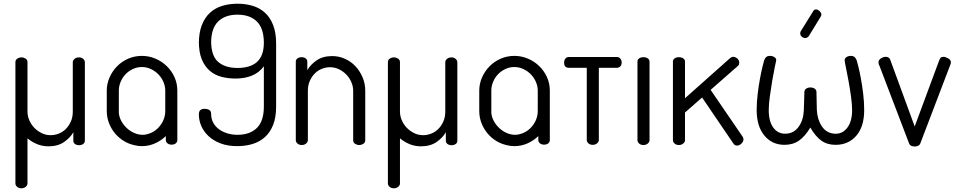

<svg xmlns="http://www.w3.org/2000/svg" viewBox="-20 -781 5156 1034"><path d="M405 -472Q419 -472 428 -464Q437 -456 437 -446V-23Q437 -12 428 -5.5Q419 1 405 1Q393 1 384 -5.5Q375 -12 375 -23V-69Q359 -40 325.5 -16.5Q292 7 241 7Q209 7 180.5 -4.5Q152 -16 128 -36V207Q128 217 118.5 225Q109 233 95 233Q81 233 72 225Q63 217 63 207V-180V-202V-446Q63 -459 73.5 -465.5Q84 -472 96 -472Q107 -472 117.5 -465.5Q128 -459 128 -446V-202V-180Q128 -156 138 -133Q148 -110 165 -92.5Q182 -75 204.5 -64Q227 -53 253 -53Q275 -53 296.5 -61.5Q318 -70 334.5 -86.5Q351 -103 361.5 -126.5Q372 -150 372 -180V-446Q372 -456 381.5 -464Q391 -472 405 -472Z M744 -480Q782 -480 816.5 -465.5Q851 -451 877.5 -425.5Q904 -400 919.5 -366Q935 -332 935 -293V-280V-184V-27Q935 -16 926.5 -9Q918 -2 904 -2Q891 -2 882 -9Q873 -16 873 -27V-48Q847 -23 814 -8.5Q781 6 744 6Q735 6 726 5Q717 4 709 2Q677 -4 649 -20.5Q621 -37 600 -62Q579 -87 567 -118Q555 -149 555 -183V-184V-280V-293Q555 -330 570 -364Q585 -398 610.5 -424Q636 -450 670.5 -465Q705 -480 744 -480ZM620 -280V-184V-173Q622 -150 633.5 -129Q645 -108 662.5 -91.5Q680 -75 702.5 -65Q725 -55 749 -55Q760 -55 771 -58Q814 -68 842 -104Q870 -140 870 -184V-280V-293Q870 -317 860 -340Q850 -363 833 -380.5Q816 -398 793 -409Q770 -420 744 -420Q718 -420 695 -409Q672 -398 655.5 -380.5Q639 -363 629.5 -340Q620 -317 620 -293Z M1250 -358Q1208 -358 1172 -367.5Q1136 -377 1109 -400.5Q1082 -424 1066.5 -462Q1051 -500 1051 -557V-547Q1051 -605 1067 -646Q1083 -687 1111 -712.5Q1139 -738 1177 -749.5Q1215 -761 1259 -761Q1303 -761 1341 -749.5Q1379 -738 1407 -712.5Q1435 -687 1451 -646Q1467 -605 1467 -547V-207Q1467 -149 1451 -108.5Q1435 -68 1406.5 -42.5Q1378 -17 1340 -5.5Q1302 6 1257 6Q1207 6 1168.5 -8.5Q1130 -23 1104 -47Q1078 -71 1064.5 -101.5Q1051 -132 1051 -165Q1051 -182 1059.5 -188.5Q1068 -195 1082 -195Q1096 -195 1106.5 -189Q1117 -183 1117 -168Q1117 -142 1128 -121Q1139 -100 1158.5 -85.5Q1178 -71 1204 -63Q1230 -55 1259 -55Q1326 -55 1363.5 -92Q1401 -129 1401 -207V-424Q1375 -389 1336 -373.5Q1297 -358 1250 -358ZM1401 -550Q1401 -628 1363.5 -665Q1326 -702 1259 -702Q1192 -702 1154.5 -665Q1117 -628 1117 -550V-560Q1117 -481 1154.5 -448Q1192 -415 1259 -415Q1291 -415 1317.5 -422.5Q1344 -430 1362.5 -446Q1381 -462 1391 -488Q1401 -514 1401 -551Z M1638 -26Q1638 -16 1628.5 -8Q1619 0 1605 0Q1591 0 1582 -8Q1573 -16 1573 -26V-449Q1573 -460 1582 -466.5Q1591 -473 1605 -473Q1617 -473 1626 -466.5Q1635 -460 1635 -449V-403Q1651 -432 1684.5 -455.5Q1718 -479 1769 -479Q1805 -479 1837.5 -464.5Q1870 -450 1894 -424.5Q1918 -399 1932.5 -365Q1947 -331 1947 -292V-26Q1947 -13 1936.5 -6.5Q1926 0 1914 0Q1903 0 1892.5 -6.5Q1882 -13 1882 -26V-292Q1882 -316 1872 -339Q1862 -362 1845 -379.5Q1828 -397 1805.5 -408Q1783 -419 1757 -419Q1735 -419 1713.5 -410.5Q1692 -402 1675.5 -385.5Q1659 -369 1648.5 -345.5Q1638 -322 1638 -292Z M2411 -472Q2425 -472 2434 -464Q2443 -456 2443 -446V-23Q2443 -12 2434 -5.5Q2425 1 2411 1Q2399 1 2390 -5.5Q2381 -12 2381 -23V-69Q2365 -40 2331.5 -16.5Q2298 7 2247 7Q2215 7 2186.5 -4.5Q2158 -16 2134 -36V207Q2134 217 2124.5 225Q2115 233 2101 233Q2087 233 2078 225Q2069 217 2069 207V-180V-202V-446Q2069 -459 2079.5 -465.5Q2090 -472 2102 -472Q2113 -472 2123.5 -465.5Q2134 -459 2134 -446V-202V-180Q2134 -156 2144 -133Q2154 -110 2171 -92.5Q2188 -75 2210.5 -64Q2233 -53 2259 -53Q2281 -53 2302.5 -61.5Q2324 -70 2340.5 -86.5Q2357 -103 2367.5 -126.5Q2378 -150 2378 -180V-446Q2378 -456 2387.5 -464Q2397 -472 2411 -472Z M2750 -480Q2788 -480 2822.5 -465.5Q2857 -451 2883.5 -425.5Q2910 -400 2925.5 -366Q2941 -332 2941 -293V-280V-184V-27Q2941 -16 2932.5 -9Q2924 -2 2910 -2Q2897 -2 2888 -9Q2879 -16 2879 -27V-48Q2853 -23 2820 -8.5Q2787 6 2750 6Q2741 6 2732 5Q2723 4 2715 2Q2683 -4 2655 -20.5Q2627 -37 2606 -62Q2585 -87 2573 -118Q2561 -149 2561 -183V-184V-280V-293Q2561 -330 2576 -364Q2591 -398 2616.5 -424Q2642 -450 2676.5 -465Q2711 -480 2750 -480ZM2626 -280V-184V-173Q2628 -150 2639.5 -129Q2651 -108 2668.5 -91.5Q2686 -75 2708.5 -65Q2731 -55 2755 -55Q2766 -55 2777 -58Q2820 -68 2848 -104Q2876 -140 2876 -184V-280V-293Q2876 -317 2866 -340Q2856 -363 2839 -380.5Q2822 -398 2799 -409Q2776 -420 2750 -420Q2724 -420 2701 -409Q2678 -398 2661.5 -380.5Q2645 -363 2635.5 -340Q2626 -317 2626 -293Z M3303 -474Q3313 -474 3320.5 -465.5Q3328 -457 3328 -444Q3328 -431 3320.5 -423.5Q3313 -416 3303 -416H3205V-27Q3205 -17 3195.5 -9Q3186 -1 3172 -1Q3158 -1 3149 -9Q3140 -17 3140 -27V-416H3043Q3018 -416 3018 -444Q3018 -457 3025 -465.5Q3032 -474 3043 -474H3303Z M3445 -473Q3459 -473 3468.5 -466.5Q3478 -460 3478 -449V-26Q3478 -16 3468.5 -8Q3459 0 3445 0Q3431 0 3422 -8Q3413 -16 3413 -26V-449Q3413 -460 3422 -466.5Q3431 -473 3445 -473Z M3807 -297 3980 -44Q3984 -36 3984 -30Q3984 -19 3973 -8Q3962 3 3949 3Q3936 3 3929 -9L3761 -256L3669 -175V-26Q3669 -16 3659.5 -8Q3650 0 3636 0Q3622 0 3613 -8Q3604 -16 3604 -26V-449Q3604 -460 3613 -466.5Q3622 -473 3636 -473Q3650 -473 3659.5 -466.5Q3669 -460 3669 -449V-252L3913 -469Q3917 -471 3920.5 -473Q3924 -475 3928 -475Q3940 -475 3950.5 -466Q3961 -457 3961 -444Q3961 -439 3960 -434.5Q3959 -430 3954 -426Z M4480 -1Q4435 -1 4403.5 -23.5Q4372 -46 4344 -94Q4315 -46 4282.5 -23.5Q4250 -1 4205 -1Q4138 -1 4096.5 -51Q4055 -101 4055 -188Q4055 -231 4060.5 -276Q4066 -321 4073 -358.5Q4080 -396 4086.5 -422.5Q4093 -449 4095 -455Q4099 -467 4106 -473.5Q4113 -480 4127 -480Q4141 -480 4151.5 -472.5Q4162 -465 4160 -455Q4159 -450 4152.5 -419.5Q4146 -389 4139 -347.5Q4132 -306 4126 -262.5Q4120 -219 4120 -188Q4120 -126 4145.5 -92.5Q4171 -59 4213 -61Q4256 -63 4281.5 -99Q4307 -135 4309 -188L4312 -285Q4312 -297 4321.5 -303.5Q4331 -310 4344 -310Q4358 -310 4367.5 -303.5Q4377 -297 4377 -285L4379 -188Q4382 -136 4406.5 -100Q4431 -64 4474 -61Q4516 -58 4542.5 -92.5Q4569 -127 4569 -188Q4569 -218 4563 -261.5Q4557 -305 4549.5 -346Q4542 -387 4535.5 -418Q4529 -449 4529 -455Q4528 -466 4538 -473Q4548 -480 4561 -480Q4575 -480 4582 -474Q4589 -468 4594 -455Q4596 -449 4602.5 -423Q4609 -397 4616 -359.5Q4623 -322 4628.5 -277Q4634 -232 4634 -188Q4634 -99 4591.5 -50Q4549 -1 4480 -1ZM4336 -587Q4334 -585 4332 -582.5Q4330 -580 4328 -580Q4320 -574 4308.5 -577.5Q4297 -581 4292 -591Q4287 -601 4292 -612L4359 -720Q4361 -724 4364 -727Q4374 -733 4384 -728Q4394 -723 4399 -715Q4408 -704 4399 -690Z M4715 -430Q4713 -432 4712 -437Q4711 -442 4711 -445Q4711 -458 4724 -466.5Q4737 -475 4750 -475Q4758 -475 4764.5 -471.5Q4771 -468 4774 -460L4906 -100L5038 -456Q5041 -464 5045.5 -469.5Q5050 -475 5061 -475Q5072 -475 5086.5 -466.5Q5101 -458 5101 -446Q5101 -438 5097 -430L4936 -8Q4933 0 4925 4Q4917 8 4906 8Q4895 8 4887 4Q4879 0 4876 -8Z"/></svg>

Font: AkaAcidDosis
Style: Regular
Weight: 400
Designer: Edgar Tolentino, Pablo Impallari, Igino Marini, Aka-Acid
Foundry: Edgar Tolentino, Pablo Impallari, Igino Marini, Cyberella
Version: Version 1.007